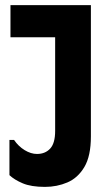

<svg xmlns="http://www.w3.org/2000/svg" viewBox="-20 -720 419 752"><path d="M336 -186Q336 -109 310.5 -66Q285 -23 244 -5.5Q203 12 156 12Q102 12 69 -2Q36 -16 17 -34V-172H35Q52 -147 76.5 -132Q101 -117 125 -117Q157 -117 176.5 -138Q196 -159 196 -207V-700H336ZM21 -700H274V-574H21Z"/></svg>

Font: Phudu SemiBold
Style: Regular
Weight: 600
Version: Version 1.005;gftools[0.9.23]